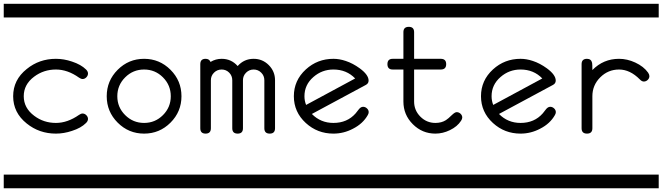

<svg xmlns="http://www.w3.org/2000/svg" viewBox="-20 -714 3540 1026"><path d="M0 -620.8V-693.8H500V-620.8ZM0 219.2H500V292.2H0ZM450.2 -321.3Q450.2 -309.8 441.4 -300.8Q432.6 -291.7 421.4 -291.7Q413.1 -291.7 402.3 -299.1Q341.3 -342.5 278.8 -342.5Q213.4 -342.5 162.6 -304.4Q106.9 -262.9 106.9 -199.7Q106.9 -136.7 163.1 -95Q213.4 -57.1 278.8 -57.1Q340.8 -57.1 402.3 -100.1Q413.1 -107.4 420.9 -107.4Q432.6 -107.4 441.4 -98.4Q450.2 -89.4 450.2 -78.4Q450.2 -66.9 439.5 -56.6Q413.1 -30 364.7 -14.6Q321.3 0 278.8 0Q189.5 0 122.6 -54.2Q50.3 -112.1 50.3 -199.7Q50.3 -287.4 122.6 -345Q189.5 -399.7 278.8 -399.7Q321.3 -399.7 364.7 -385Q413.1 -369.1 439.9 -342.5Q450.2 -332.3 450.2 -321.3Z M500 -620.8V-693.8H1000V-620.8ZM500 219.2H1000V292.2H500ZM949.7 -199.7Q949.7 -117.2 891.1 -58.6Q832.5 0 750 0Q667.5 0 608.9 -58.6Q550.3 -117.2 550.3 -199.7Q550.3 -282.5 608.9 -341.1Q667.5 -399.7 750 -399.7Q832.5 -399.7 891.1 -341.1Q949.7 -282.5 949.7 -199.7ZM750 -342.5Q690.9 -342.5 648.9 -300.7Q606.9 -258.8 606.9 -199.7Q606.9 -140.6 648.9 -98.9Q690.9 -57.1 750 -57.1Q809.1 -57.1 850.8 -98.9Q892.6 -140.6 892.6 -199.7Q892.6 -258.8 850.8 -300.7Q809.1 -342.5 750 -342.5Z M1000 -620.8V-693.8H1500V-620.8ZM1000 219.2H1500V292.2H1000ZM1449.7 -28.6Q1449.7 0 1421.4 0Q1392.6 0 1392.6 -28.6V-285.2Q1392.6 -309.3 1375.7 -325.9Q1358.9 -342.5 1335.4 -342.5Q1312 -342.5 1295.2 -325.9Q1278.3 -309.3 1278.3 -285.2V-28.6Q1278.3 0 1250 0Q1221.2 0 1221.2 -28.6V-285.2Q1221.2 -309.3 1204.6 -325.9Q1188 -342.5 1164.6 -342.5Q1140.6 -342.5 1123.8 -325.9Q1106.9 -309.3 1106.9 -285.2V-28.6Q1106.9 0 1078.6 0Q1050.3 0 1050.3 -28.6V-371.1Q1050.3 -399.7 1078.6 -399.7Q1098.1 -399.7 1105 -383.1Q1132.3 -399.7 1164.6 -399.7Q1215.8 -399.7 1250 -361.1Q1284.2 -399.7 1335.4 -399.7Q1382.8 -399.7 1416.3 -366.1Q1449.7 -332.5 1449.7 -285.2Z M1500 -620.8V-693.8H2000V-620.8ZM1500 219.2H2000V292.2H1500ZM1950.2 -114.7Q1950.2 -107.4 1945.3 -99.1Q1919.4 -53.2 1866.7 -26.4Q1816.9 0 1761.7 0Q1676.3 0 1614.3 -56.6Q1550.3 -115.2 1550.3 -199.7Q1550.3 -284.4 1614.3 -343Q1676.3 -399.7 1761.7 -399.7Q1793.5 -399.7 1827.1 -388.4Q1865.2 -376 1902.8 -348.6Q1949.7 -314 1949.7 -283.4Q1949.7 -268.1 1935.1 -260.3L1646.5 -105Q1693.4 -57.1 1761.7 -57.1Q1835.4 -57.1 1880.4 -108.2Q1886.2 -115.2 1897 -129.3Q1907.7 -143.3 1920.4 -143.3Q1931.6 -143.3 1940.9 -134.8Q1950.2 -126.2 1950.2 -114.7ZM1877.9 -294.7Q1832 -342.5 1761.7 -342.5Q1700.7 -342.5 1654.8 -302.5Q1606.9 -261 1606.9 -199.7Q1606.9 -175.3 1615.7 -153.3Z M2000 -620.8V-693.8H2500V-620.8ZM2000 219.2H2500V292.2H2000ZM2450.2 -85.9Q2450.2 -78.4 2443.8 -68.6Q2423.8 -37.6 2384.3 -18.6Q2346.2 0 2306.6 0Q2236.3 0 2186 -50.3Q2135.7 -100.6 2135.7 -171.4V-342.5H2078.6Q2050.3 -342.5 2050.3 -371.1Q2050.3 -399.7 2078.6 -399.7H2135.7V-542.2Q2135.7 -570.6 2164.6 -570.6Q2192.9 -570.6 2192.9 -542.2V-399.7H2335.4Q2364.3 -399.7 2364.3 -371.1Q2364.3 -342.5 2335.4 -342.5H2192.9V-171.4Q2192.9 -124.3 2226.3 -90.7Q2259.8 -57.1 2306.6 -57.1Q2339.4 -57.1 2362.8 -72Q2374.5 -79.3 2395.5 -99.9Q2411.1 -114.7 2420.4 -114.7Q2432.1 -114.7 2441.2 -106.1Q2450.2 -97.4 2450.2 -85.9Z M2500 -620.8V-693.8H3000V-620.8ZM2500 219.2H3000V292.2H2500ZM2950.2 -114.7Q2950.2 -107.4 2945.3 -99.1Q2919.4 -53.2 2866.7 -26.4Q2816.9 0 2761.7 0Q2676.3 0 2614.3 -56.6Q2550.3 -115.2 2550.3 -199.7Q2550.3 -284.4 2614.3 -343Q2676.3 -399.7 2761.7 -399.7Q2793.5 -399.7 2827.1 -388.4Q2865.2 -376 2902.8 -348.6Q2949.7 -314 2949.7 -283.4Q2949.7 -268.1 2935.1 -260.3L2646.5 -105Q2693.4 -57.1 2761.7 -57.1Q2835.4 -57.1 2880.4 -108.2Q2886.2 -115.2 2897 -129.3Q2907.7 -143.3 2920.4 -143.3Q2931.6 -143.3 2940.9 -134.8Q2950.2 -126.2 2950.2 -114.7ZM2877.9 -294.7Q2832 -342.5 2761.7 -342.5Q2700.7 -342.5 2654.8 -302.5Q2606.9 -261 2606.9 -199.7Q2606.9 -175.3 2615.7 -153.3Z M3000 -620.8V-693.8H3500V-620.8ZM3000 219.2H3500V292.2H3000ZM3450.2 -307.4Q3450.2 -295.7 3441.2 -287Q3432.1 -278.3 3420.4 -278.3Q3409.7 -278.3 3398.9 -289.8Q3346.7 -342.5 3288.1 -342.5Q3229.5 -342.5 3187.5 -300.7Q3145.5 -258.8 3145.5 -199.7V-28.6Q3145.5 0 3116.7 0Q3087.9 0 3087.9 -28.6V-371.1Q3087.9 -399.7 3116.7 -399.7Q3139.2 -399.7 3144 -378.2Q3145.5 -371.6 3145.5 -339.6Q3204.1 -399.7 3288.1 -399.7Q3331.5 -399.7 3374.5 -379.9Q3419.9 -358.9 3443.4 -325.7Q3450.2 -315.4 3450.2 -307.4Z"/></svg>

Font: EnergyBar
Style: Regular
Weight: 400
Italic angle: -10°
Version: 1.0 2000-03-28